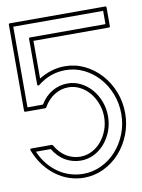

<svg xmlns="http://www.w3.org/2000/svg" viewBox="-77 -695 560 758"><g transform="rotate(-10 203.5 -315.5)"><path d="M198.7 -436Q241.2 -436 278.3 -418Q315.4 -399.9 343 -369.1Q370.6 -338.4 386.5 -297.9Q402.3 -257.3 402.3 -212.4Q402.3 -167 386.2 -126.5Q370.1 -85.9 342.5 -55.4Q314.9 -24.9 277.8 -7.1Q240.7 10.7 198.7 10.7Q169.4 10.7 141.1 1.5Q112.8 -7.8 87.9 -25.9Q63 -43.9 42.7 -70.6Q22.5 -97.2 8.8 -132.3Q7.8 -134.8 9 -137Q10.3 -139.2 13.2 -139.2H94.7Q97.7 -139.2 99.1 -136.7Q117.7 -104.5 143.6 -89.1Q169.4 -73.7 198.7 -73.7Q223.1 -73.7 244.9 -84.7Q266.6 -95.7 282.7 -114.7Q298.8 -133.8 308.3 -158.9Q317.9 -184.1 317.9 -212.4Q317.9 -240.2 308.3 -265.6Q298.8 -291 282.7 -310.1Q266.6 -329.1 244.9 -340.3Q223.1 -351.6 198.7 -351.6Q169.4 -351.6 143.3 -335.7Q117.2 -319.8 99.1 -288.6Q97.7 -286.1 94.7 -286.1H15.6Q10.7 -286.1 10.7 -291V-635.7Q10.7 -640.6 15.6 -640.6H397.5Q402.3 -640.6 402.3 -635.7V-561Q402.3 -556.2 397.5 -556.2H95.2V-405.3Q119.1 -419.9 145.3 -428Q171.4 -436 198.7 -436ZM198.7 -420.4Q137.7 -420.4 87.4 -380.4Q85 -377.9 82.3 -379.4Q79.6 -380.9 79.6 -384.3V-566.9Q79.6 -571.8 84.5 -571.8H386.7V-625H26.4V-301.8H88.4Q107.9 -334 136.5 -350.6Q165 -367.2 198.7 -367.2Q226.6 -367.2 251.2 -354.5Q275.9 -341.8 294.2 -320.6Q312.5 -299.3 323 -271.2Q333.5 -243.2 333.5 -212.4Q333.5 -180.7 322.8 -152.8Q312 -125 293.7 -103.8Q275.4 -82.5 250.7 -70.3Q226.1 -58.1 198.7 -58.1Q165.5 -58.1 137 -74.2Q108.4 -90.3 88.4 -123.5H28.8Q41 -94.7 59.3 -72.5Q77.6 -50.3 99.9 -35.2Q122.1 -20 147.2 -12.5Q172.4 -4.9 198.7 -4.9Q237.3 -4.9 271.7 -21.5Q306.2 -38.1 331.5 -66.4Q356.9 -94.7 371.8 -132.3Q386.7 -169.9 386.7 -212.4Q386.7 -254.4 372.1 -292.2Q357.4 -330.1 331.8 -358.6Q306.2 -387.2 272 -403.8Q237.8 -420.4 198.7 -420.4Z"/></g></svg>

Font: Fibel Sued Kontur LRS
Style: Regular
Weight: 400
Designer: Peter Wiegel
Foundry: Peter Wiegel
Version: Version 000.000